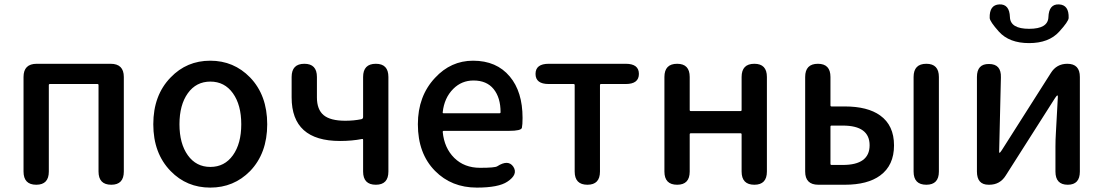

<svg xmlns="http://www.w3.org/2000/svg" viewBox="-20 -840 5017 873"><path d="M145 0Q87 0 87 -60V-490Q87 -550 147 -550H483Q543 -550 543 -490V-60Q543 0 486 0Q428 0 428 -60V-453Q428 -458 423 -458H207Q202 -458 202 -453V-60Q202 0 145 0Z M756 -62Q677 -143 677 -275Q677 -407 756 -488Q829 -564 936 -564Q1043 -564 1117 -488Q1195 -407 1195 -275Q1195 -143 1117 -62Q1043 13 936 13Q829 13 756 -62ZM834 -134Q872 -81 936.5 -81Q1001 -81 1039 -134Q1077 -187 1077 -275Q1077 -363 1039 -416Q1001 -469 936.5 -469Q872 -469 834 -416Q796 -363 796 -275Q796 -187 834 -134Z M1689 0Q1631 0 1631 -60V-204Q1631 -209 1626 -208Q1580 -199 1526 -199Q1306 -199 1306 -397V-490Q1306 -550 1364 -550Q1421 -550 1421 -490V-397Q1421 -342 1451.5 -316.5Q1482 -291 1550 -291Q1589 -291 1623 -298Q1631 -300 1631 -308V-490Q1631 -550 1689 -550Q1746 -550 1746 -490V-60Q1746 0 1689 0Z M2148 13Q2033 13 1958 -63Q1880 -142 1880 -275Q1880 -403 1958 -486Q2030 -564 2131 -564Q2238 -564 2298 -492Q2356 -423 2356 -304Q2356 -273 2353 -259Q2350 -245 2294 -245H1998Q1993 -245 1993 -240Q2000 -167 2045.5 -122Q2091 -77 2163 -77Q2231 -77 2241 -84Q2291 -116 2314 -82Q2337 -47 2287 -14Q2247 13 2148 13ZM1993 -330Q1992 -325 1997 -325H2251Q2256 -325 2256 -330Q2256 -396 2224.5 -435Q2193 -474 2133 -474Q2079 -474 2041 -436Q2000 -395 1993 -330Z M2651 0Q2593 0 2593 -60V-453Q2593 -458 2588 -458H2475Q2415 -458 2415 -504Q2415 -550 2475 -550H2825Q2885 -550 2885 -504Q2885 -458 2825 -458H2713Q2708 -458 2708 -453V-60Q2708 0 2651 0Z M3059 0Q3001 0 3001 -60V-490Q3001 -550 3059 -550Q3116 -550 3116 -490V-340Q3116 -335 3121 -335H3347Q3352 -335 3352 -340V-490Q3352 -550 3410 -550Q3467 -550 3467 -490V-60Q3467 0 3410 0Q3352 0 3352 -60V-229Q3352 -234 3347 -234H3121Q3116 -234 3116 -229V-60Q3116 0 3059 0Z M3701 0Q3641 0 3641 -60V-490Q3641 -550 3699 -550Q3756 -550 3756 -490V-361Q3756 -356 3761 -356H3821Q3925 -356 3982 -315Q4045 -270 4045 -179Q4045 -88 3982 -42Q3925 0 3821 0ZM4192 0Q4134 0 4134 -60V-490Q4134 -550 4192 -550Q4249 -550 4249 -490V-60Q4249 0 4192 0ZM3756 -95Q3756 -90 3761 -90H3812Q3934 -90 3934 -179.5Q3934 -269 3812 -269H3761Q3756 -269 3756 -264Z M4475 0Q4422 0 4422 -60V-490Q4422 -550 4477 -549Q4533 -549 4531 -488L4523 -150Q4523 -145 4525 -145Q4527 -145 4535 -157L4758 -508Q4784 -550 4833 -550Q4890 -550 4890 -490V-60Q4890 0 4835 0Q4779 0 4779 -60V-174Q4779 -205 4781 -236L4790 -401Q4790 -406 4787.5 -406Q4785 -406 4777 -394L4553 -42Q4527 0 4478 0ZM4522 -696Q4481 -742 4480 -758Q4478 -818 4524 -820Q4570 -822 4572 -762Q4574 -709 4659.5 -709Q4745 -709 4747 -762Q4749 -822 4795 -820Q4841 -818 4839 -758Q4838 -742 4796 -696Q4749 -644 4659 -644Q4569 -644 4522 -696Z"/></svg>

Font: Resource Han Rounded JP Medium
Style: Regular
Weight: 500
Designer: Cyano Hao (round all glyphs); Ryoko NISHIZUKA 西塚涼子 (kana, bopomofo & ideographs); Paul D. Hunt (Latin, Greek & Cyrillic)
Foundry: Cyano Hao
Version: 0.990